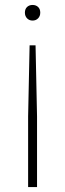

<svg xmlns="http://www.w3.org/2000/svg" viewBox="-20 -565 263 775"><path d="M111.5 -545Q125 -545 133.8 -536.8Q142.5 -528.5 142.5 -514Q142.5 -500 133.8 -491Q125 -482 111.5 -482Q98 -482 89.2 -491Q80.5 -500 80.5 -514Q80.5 -528.5 89.2 -536.8Q98 -545 111.5 -545ZM99.5 -382H123.5L129.5 -95V190H93.5V-95Z"/></svg>

Font: Encode Sans Th
Style: Regular
Weight: 100
Designer: Multiple Designers
Foundry: Impallari Type
Version: Version 3.002; ttfautohint (v1.8.3) -l 8 -r 50 -G 200 -x 14 